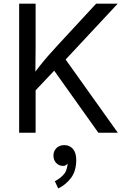

<svg xmlns="http://www.w3.org/2000/svg" viewBox="-20 -748 712 1082"><path d="M151.4 -208V-307.1Q176.3 -341.3 200.9 -372.6Q225.6 -403.8 251.5 -433.6Q277.3 -463.4 304.7 -492.7L522 -727.5H643.6L333 -394.5L328.1 -395ZM87.9 0V-727.5H180.7V-478.5L179.2 -321.8L180.7 -276.4V0ZM534.2 0 271 -370.1 328.6 -442.4 644 0ZM308.1 314 289.1 273.4Q325.7 253.9 344 229Q362.3 204.1 362.3 150.9Q362.3 148.9 362.3 147.7Q362.3 146.5 362.3 145H370.6Q370.6 159.7 361.1 173.3Q351.6 187 335.4 187Q313 187 297.1 170.9Q281.2 154.8 281.2 128.9Q281.2 102.5 298.6 86.2Q315.9 69.8 342.3 69.8Q373 69.8 391.4 91.8Q409.7 113.8 409.7 152.8Q409.7 216.3 379.6 255.4Q349.6 294.4 308.1 314Z"/></svg>

Font: Inter Variable LoSnoCo
Style: Regular
Weight: 400
Designer: Rasmus Andersson
Foundry: rsms
Version: Version 4.000;git-a52131595; featfreeze: case,dlig,ss01,ss02